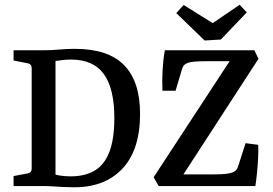

<svg xmlns="http://www.w3.org/2000/svg" viewBox="-20 -781 1147 806"><path d="M162 -570Q198 -570 229.5 -573Q261 -576 294 -576Q434 -576 501 -507.5Q568 -439 568 -303Q568 -150 492 -71Q416 8 283 5Q267 5 246 4Q225 3 203 1.5Q181 0 163 0H37V-42L96 -53Q113 -56 113 -73V-496Q113 -511 98 -515L37 -527V-570ZM213 -48Q226 -44 249 -42Q272 -40 289 -41Q343 -43 381.5 -67.5Q420 -92 440 -145.5Q460 -199 460 -286Q460 -409 416 -470Q372 -531 278 -531Q257 -531 239.5 -528.5Q222 -526 213 -525ZM646 0 625 -37 953 -538 967 -524H842Q817 -524 797.5 -522.5Q778 -521 766 -516Q750 -510 745 -494L717 -400H662Q660 -441 662.5 -486Q665 -531 672 -570H1048L1065 -534L739 -32L719 -49H882Q907 -49 926.5 -51Q946 -53 958 -58Q974 -64 979 -81L1011 -180L1064 -173Q1065 -149 1063.5 -118Q1062 -87 1059 -56Q1056 -25 1052 0ZM1016 -729 907 -615 839 -611 720 -726 751 -760 873 -684 986 -761Z"/></svg>

Font: Rasa Medium
Style: Regular
Weight: 500
Designer: Anna Giedrys (Yrsa+Rasa design), David Brezina (Yrsa art-direction, Rasa art-direction, design)
Foundry: Rosetta Type Foundry
Version: Version 2.004